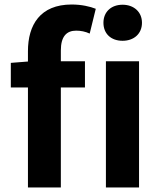

<svg xmlns="http://www.w3.org/2000/svg" viewBox="-20 -832 715 852"><path d="M450 0H597V-560H450ZM524 -651C574 -651 610 -682 610 -731C610 -779 574 -811 524 -811C473 -811 439 -779 439 -731C439 -682 473 -651 524 -651ZM28 -444H104V0H250V-444H357V-560H250V-608C250 -670 275 -696 318 -696C338 -696 359 -692 378 -683L405 -793C380 -803 342 -812 298 -812C158 -812 104 -721 104 -605V-559L28 -553Z"/></svg>

Font: Noto Sans Mono CJK HK
Style: Bold
Weight: 700
Designer: Ryoko NISHIZUKA 西塚涼子 (kana, bopomofo & ideographs); Paul D. Hunt (Latin, Greek & Cyrillic); Sandoll Communications 산돌커뮤니
Foundry: Adobe
Version: Version 2.004;hotconv 1.0.118;makeotfexe 2.5.65603